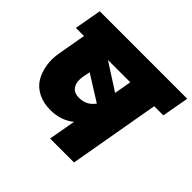

<svg xmlns="http://www.w3.org/2000/svg" viewBox="-175 -938 1136 1136"><g transform="rotate(45 393.0 -370.0)"><path d="M329.1 -291Q392.6 -291 428.2 -341.8L267.1 -442.9L257.8 -395Q250 -349.6 267.8 -320.3Q285.6 -291 329.1 -291ZM460 -462.9 479 -570.8H292ZM23.9 -570.8 54.2 -740.2H786.1L755.9 -570.8H679.2L579.1 0H378.9L409.2 -169.9Q347.7 -120.1 261.2 -120.1Q203.1 -120.1 159.2 -141.8Q115.2 -163.6 91.6 -201.4Q67.9 -239.3 59.1 -290.5Q50.3 -341.8 62 -400.9L91.8 -570.8Z"/></g></svg>

Font: SVN-Poppins Black
Style: Italic
Weight: 900
Italic angle: -10°
Designer: Ninad Kale (Devanagari), Jonny Pinhorn (Latin)
Foundry: Indian Type Foundry
Version: Version 3.002 2017